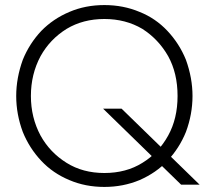

<svg xmlns="http://www.w3.org/2000/svg" viewBox="-20 -729 822 758"><path d="M102 -350Q102 -436 140 -507Q177 -574 243 -615Q308 -654 392 -654Q476 -654 542 -615Q606 -574 644 -507Q681 -440 681 -350Q681 -261 644 -194Q606 -125 542 -86Q478 -46 392 -46Q307 -46 243 -86Q177 -127 140 -194Q102 -265 102 -350ZM70 -493Q44 -421 44 -350Q44 -278 70 -208Q96 -144 143 -94Q189 -45 254 -18Q317 9 392 9Q466 9 531 -18Q597 -47 641 -94Q688 -144 714 -208Q740 -278 740 -350Q740 -421 714 -493Q688 -557 641 -607Q594 -657 531 -682Q467 -709 392 -709Q317 -709 254 -682Q190 -655 143 -607Q96 -557 70 -493ZM387 -300 695 0H768L460 -300Z"/></svg>

Font: NM-font
Style: Light
Weight: 500
Designer: ""
Foundry: ""
Version: ""